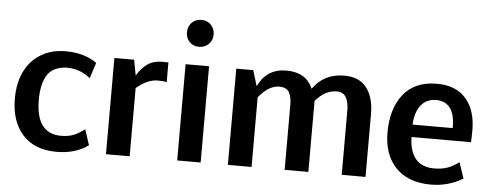

<svg xmlns="http://www.w3.org/2000/svg" viewBox="-54 -995 2937 1150"><g transform="rotate(5 1414.5 -420.5)"><path d="M508.3 -44.4Q430.2 11.7 318.8 11.7Q185.1 11.7 113.3 -68.1Q41.5 -147.9 41.5 -285.6Q41.5 -375 73.5 -444.1Q105.5 -513.2 169.4 -553.2Q233.4 -593.3 320.3 -593.3Q434.6 -593.3 508.3 -539.6L477.5 -445.3Q416 -496.1 335 -496.1Q252.9 -492.2 218.8 -439.5Q185.1 -385.7 185.1 -290Q185.1 -85.9 337.4 -86.4Q381.3 -86.4 413.8 -99.9Q446.3 -113.3 477.5 -138.2Z M884.8 -466.8Q823.7 -466.8 756.8 -410.2V0H614.3V-578.6H732.9L750.5 -485.4Q777.8 -530.8 813.5 -555.9Q849.1 -581.1 904.3 -581.1Q915.5 -581.1 939 -580.1V-460.9Q925.3 -466.8 884.8 -466.8Z M1042.5 0V-578.6H1183.6V0ZM1194.3 -770.5Q1194.3 -735.8 1171.4 -712.6Q1148.4 -689.5 1113.3 -689.5Q1078.1 -689.5 1055.9 -712.2Q1033.7 -734.9 1033.7 -770Q1033.7 -805.2 1056.4 -828.4Q1079.1 -851.6 1113.8 -851.6Q1148.4 -851.6 1171.4 -828.4Q1194.3 -805.2 1194.3 -770.5Z M2031.7 -385.7Q2031.7 -495.1 1960 -495.1Q1899.9 -495.1 1852.1 -448.7Q1844.2 -440.9 1831.1 -427.7V0H1688.5V-389.2Q1688.5 -441.4 1672.1 -467.5Q1655.8 -493.7 1612.8 -493.7Q1550.8 -493.7 1489.7 -418.9V0H1347.2V-578.6H1449.2L1478 -484.4Q1529.3 -593.3 1647.9 -593.3Q1766.6 -593.3 1807.1 -497.6Q1873.5 -593.3 1996.6 -593.3Q2086.4 -593.3 2130.6 -535.2Q2174.8 -477.1 2174.8 -377.4V0H2031.7Z M2579.6 -86.4Q2626.5 -86.4 2660.6 -99.1Q2694.8 -111.8 2728 -137.2L2760.3 -41Q2671.9 11.7 2568.4 11.7Q2433.1 11.7 2357.9 -64.9Q2282.7 -141.6 2282.7 -277.3Q2282.7 -417.5 2349.1 -503.9Q2418 -593.3 2552.7 -593.3Q2667 -593.3 2727.5 -523.9Q2788.1 -454.6 2788.1 -334.5Q2788.1 -297.4 2786.6 -262.2H2428.7Q2429.7 -178.7 2467 -132.6Q2504.4 -86.4 2579.6 -86.4ZM2669.4 -343.8Q2669.4 -494.1 2556.2 -496.1Q2494.1 -494.1 2462.6 -450.4Q2431.2 -406.7 2428.2 -336.9H2669.4Z"/></g></svg>

Font: Dhyana
Style: Bold
Weight: 700
Foundry: Vernon Adams
Version: Version 1.002; ttfautohint (v0.8.51-6076)